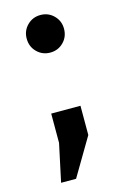

<svg xmlns="http://www.w3.org/2000/svg" viewBox="-110 -589 520 805"><g transform="rotate(-15 150.0 -187.0)"><path d="M87 0V-127H214V0L117 164H52ZM150 -375Q116 -375 92.5 -398.5Q69 -422 69 -457Q69 -491 92.5 -514.5Q116 -538 150 -538Q184 -538 207.5 -514.5Q231 -491 231 -457Q231 -422 207.5 -398.5Q184 -375 150 -375Z"/></g></svg>

Font: Golos UI Medium
Style: Regular
Weight: 500
Designer: A.Korolkova, Vitaly Kuzmin
Foundry: ParaType Ltd
Version: Version 2.000